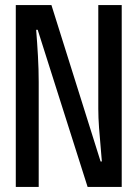

<svg xmlns="http://www.w3.org/2000/svg" viewBox="-20 -734 540 754"><path d="M42 0V-714H182L375 -100H380Q379 -118 375.5 -154Q372 -190 369 -231.5Q366 -273 366 -307V-714H458V0H324L128 -617H122Q126 -567 129 -514.5Q132 -462 132 -412V0Z"/></svg>

Font: Noto Sans Mono ExtraCondensed Medium
Style: Regular
Weight: 500
Width: 2
Designer: Monotype Design Team
Foundry: Monotype Imaging Inc.
Version: Version 2.014